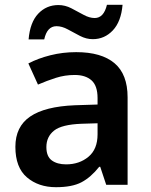

<svg xmlns="http://www.w3.org/2000/svg" viewBox="-20 -862 628 799"><path d="M297 -645Q402 -645 456.5 -599Q511 -553 511 -457V-93H422L397 -168H393Q358 -124 319 -103.5Q280 -83 213 -83Q140 -83 92 -124Q44 -165 44 -251Q44 -335 105.5 -377Q167 -419 292 -424L386 -427V-454Q386 -505 361 -527.5Q336 -550 291 -550Q250 -550 212.5 -538Q175 -526 138 -510L98 -598Q138 -619 189.5 -632Q241 -645 297 -645ZM320 -347Q237 -344 205 -318.5Q173 -293 173 -250Q173 -211 195.5 -194.5Q218 -178 255 -178Q310 -178 348 -209.5Q386 -241 386 -303V-349ZM99 -698Q105 -769 139 -805Q173 -841 223 -841Q251 -841 277 -827.5Q303 -814 327.5 -800.5Q352 -787 374 -787Q412 -787 425 -842H490Q484 -772 449.5 -735.5Q415 -699 366 -699Q339 -699 313 -712.5Q287 -726 262.5 -739.5Q238 -753 215 -753Q176 -753 164 -698Z"/></svg>

Font: Noto Sans Telugu UI SemiBold
Style: Regular
Weight: 600
Designer: Jelle Bosma - Monotype Design Team
Foundry: Monotype Imaging Inc.
Version: Version 2.005; ttfautohint (v1.8.4.7-5d5b)